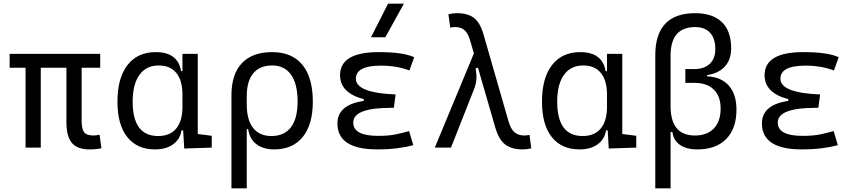

<svg xmlns="http://www.w3.org/2000/svg" viewBox="-20 -815 4728 1060"><path d="M474.1 9.8Q406.7 9.8 376.7 -26.1Q346.7 -62 346.7 -141.6V-440.9H205.1V0H121.1V-440.9H33.2V-517.6H533.2V-440.9H430.7V-146.5Q430.7 -105 443.8 -85.9Q457 -66.9 495.6 -66.9Q502 -66.9 510 -67.9Q518.1 -68.8 529.8 -70.8L540 3.4Q511.7 9.8 474.1 9.8Z M835.4 9.8Q736.8 9.8 682.6 -58.3Q628.4 -126.5 628.4 -253.9Q628.4 -384.3 683.8 -455.8Q739.3 -527.3 839.8 -527.3Q902.3 -527.3 937 -500.2Q971.7 -473.1 979.5 -422.4H987.3V-517.6H1071.8V-75.2L1148.9 -65.4V0L997.1 4.9L991.2 -95.2H981.9Q975.1 -47.4 936.5 -18.8Q897.9 9.8 835.4 9.8ZM987.3 -225.1V-292.5Q987.3 -370.6 953.6 -412.1Q919.9 -453.6 856 -453.6Q787.1 -453.6 749.8 -401.6Q712.4 -349.6 712.4 -253.9Q712.4 -64 853 -64Q918.5 -64 952.9 -105.5Q987.3 -147 987.3 -225.1Z M1493.7 9.8Q1434.6 9.8 1396.5 -18.3Q1358.4 -46.4 1350.1 -102.1H1342.3V224.6H1257.8V-289.1Q1257.8 -405.3 1315.4 -466.3Q1373 -527.3 1482.4 -527.3Q1591.8 -527.3 1649.4 -457.3Q1707 -387.2 1707 -253.9Q1707 -127.4 1651.4 -58.8Q1595.7 9.8 1493.7 9.8ZM1342.3 -238.8Q1342.3 -153.3 1377.4 -108.6Q1412.6 -64 1478.5 -64Q1549.3 -64 1586.2 -112.5Q1623 -161.1 1623 -253.9Q1623 -351.6 1586.9 -402.6Q1550.8 -453.6 1482.4 -453.6Q1414.6 -453.6 1378.4 -410.4Q1342.3 -367.2 1342.3 -284.7Z M2063.5 9.8Q1842.8 9.8 1842.8 -133.3Q1842.8 -236.8 1988.3 -257.8V-267.6Q1857.4 -301.8 1857.4 -399.9Q1857.4 -527.3 2071.3 -527.3Q2207 -527.3 2266.6 -499L2240.2 -425.8Q2171.9 -452.6 2082 -452.6Q1944.8 -452.6 1944.8 -380.4Q1944.8 -302.2 2164.1 -293.5L2154.3 -219.7H2137.7Q1930.2 -219.7 1930.2 -138.2Q1930.2 -64.9 2067.4 -64.9Q2127.9 -64.9 2167.7 -73.7Q2207.5 -82.5 2238.8 -91.3L2261.7 -13.7Q2223.1 -2.9 2173.3 3.4Q2123.5 9.8 2063.5 9.8ZM2028.3 -609.4 2122.6 -794.9H2210L2107.4 -609.4Z M2865.2 9.8Q2804.7 9.8 2769 -17.3Q2733.4 -44.4 2713.4 -114.3L2618.7 -441.4L2605.5 -437.5Q2618.2 -375.5 2597.7 -324.2L2469.7 0H2380.4L2596.2 -520L2576.2 -589.4Q2564 -631.8 2544.4 -648.7Q2524.9 -665.5 2493.7 -665.5Q2487.3 -665.5 2480.7 -665Q2474.1 -664.6 2465.8 -662.1L2455.6 -736.3Q2479 -742.2 2503.4 -742.2Q2562 -742.2 2596.2 -716.6Q2630.4 -690.9 2649.4 -625L2786.6 -147.9Q2799.3 -103 2820.3 -85Q2841.3 -66.9 2875 -66.9Q2886.2 -66.9 2903.3 -70.3L2913.1 3.9Q2889.6 9.8 2865.2 9.8Z M3179.2 9.8Q3080.6 9.8 3026.4 -58.3Q2972.2 -126.5 2972.2 -253.9Q2972.2 -384.3 3027.6 -455.8Q3083 -527.3 3183.6 -527.3Q3246.1 -527.3 3280.8 -500.2Q3315.4 -473.1 3323.2 -422.4H3331.1V-517.6H3415.5V-75.2L3492.7 -65.4V0L3340.8 4.9L3335 -95.2H3325.7Q3318.8 -47.4 3280.3 -18.8Q3241.7 9.8 3179.2 9.8ZM3331.1 -225.1V-292.5Q3331.1 -370.6 3297.4 -412.1Q3263.7 -453.6 3199.7 -453.6Q3130.9 -453.6 3093.5 -401.6Q3056.2 -349.6 3056.2 -253.9Q3056.2 -64 3196.8 -64Q3262.2 -64 3296.6 -105.5Q3331.1 -147 3331.1 -225.1Z M3830.1 9.8Q3769.5 9.8 3733.9 -15.1Q3698.2 -40 3692.4 -85.9H3682.1V224.6H3597.7V-509.3Q3597.7 -742.2 3817.9 -742.2Q3915 -742.2 3965.8 -692.6Q4016.6 -643.1 4016.6 -548.3Q4016.6 -486.3 3982.2 -448.2Q3947.8 -410.2 3883.8 -400.4V-393.6Q3961.4 -390.1 4003.7 -342.3Q4045.9 -294.4 4045.9 -210Q4045.9 -105.5 3989.5 -47.9Q3933.1 9.8 3830.1 9.8ZM3682.1 -229.5Q3682.1 -66.9 3816.4 -66.9Q3884.3 -66.9 3921.4 -106.2Q3958.5 -145.5 3958.5 -216.3Q3958.5 -283.2 3920.9 -320.3Q3883.3 -357.4 3814.5 -357.4H3763.7V-433.6H3811.5Q3867.7 -433.6 3898.4 -462.6Q3929.2 -491.7 3929.2 -543.5Q3929.2 -602.5 3900.4 -634Q3871.6 -665.5 3817.9 -665.5Q3682.1 -665.5 3682.1 -507.8Z M4407.2 9.8Q4186.5 9.8 4186.5 -133.3Q4186.5 -236.8 4332 -257.8V-267.6Q4201.2 -301.8 4201.2 -399.9Q4201.2 -527.3 4415 -527.3Q4550.8 -527.3 4610.4 -499L4584 -425.8Q4515.6 -452.6 4425.8 -452.6Q4288.6 -452.6 4288.6 -380.4Q4288.6 -302.2 4507.8 -293.5L4498 -219.7H4481.4Q4273.9 -219.7 4273.9 -138.2Q4273.9 -64.9 4411.1 -64.9Q4471.7 -64.9 4511.5 -73.7Q4551.3 -82.5 4582.5 -91.3L4605.5 -13.7Q4566.9 -2.9 4517.1 3.4Q4467.3 9.8 4407.2 9.8Z"/></svg>

Font: Cascadia Code NF SemiLight
Style: Regular
Weight: 350
Monospace: yes
Designer: Aaron Bell
Foundry: Saja Typeworks
Version: Version 2404.023; ttfautohint (v1.8.4)